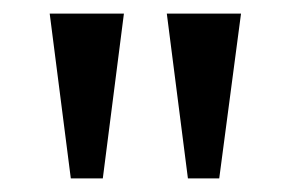

<svg xmlns="http://www.w3.org/2000/svg" viewBox="-20 -734 427 282"><path d="M84 -472H131L162 -714H53ZM256 -472H302L334 -714H225Z"/></svg>

Font: Noto Serif Hebrew Condensed Medium
Style: Regular
Weight: 500
Width: 3
Designer: Monotype Design Team
Foundry: Monotype Imaging Inc.
Version: Version 2.004